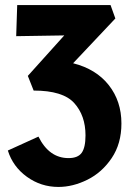

<svg xmlns="http://www.w3.org/2000/svg" viewBox="-20 -450 518 759"><path d="M460 38Q460 118 421.5 175Q383 232 325.5 260.5Q268 289 211 289Q142 289 86.5 249Q31 209 11 145L132 90Q174 175 251 175Q288 175 303 154Q318 133 318 85Q318 7 273.5 -42.5Q229 -92 113 -92L90 -150L234 -310L44 -307L48 -430H417L436 -377L269 -200Q360 -177 410 -113.5Q460 -50 460 38Z"/></svg>

Font: Ysabeau Ultrabold
Style: Regular
Weight: 800
Designer: Christian Thalmann (Catharsis Fonts)
Version: Version 0.003